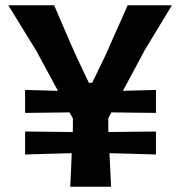

<svg xmlns="http://www.w3.org/2000/svg" viewBox="-20 -707 684 727"><path d="M75 -122V-209Q123.5 -208.5 172 -208Q220.5 -207.5 255.5 -207Q256 -215.5 256 -224V-258.5L243.5 -281.5Q209 -281 164.2 -280.5Q119.5 -280 75 -279.5V-366.5Q106.5 -365.5 138.5 -364.8Q170.5 -364 199.5 -363L116.5 -516.5Q101 -541 87 -564Q73 -587 55.2 -615.8Q37.5 -644.5 11.5 -687H185Q203.5 -644.5 216.2 -614.5Q229 -584.5 240.5 -558Q252 -531.5 266 -500L316.5 -393.5H329L381 -501Q395 -533.5 407 -560Q419 -586.5 432 -616Q445 -645.5 463.5 -687H631Q606 -645.5 579.5 -602Q553 -558.5 528 -517L445.5 -363Q474.5 -364 506.8 -364.8Q539 -365.5 570.5 -366.5V-279.5Q526 -280 481 -280.5Q436 -281 402 -281.5L390 -259.5V-224L390.5 -207Q425 -207.5 473.5 -208Q522 -208.5 570.5 -209V-122Q523.5 -123.5 476.2 -124.8Q429 -126 394.5 -127Q396 -95 397.5 -64Q399 -33 400.5 0H246Q247.5 -33 249 -64Q250.5 -95 251.5 -127Q217 -126 169.5 -124.8Q122 -123.5 75 -122Z"/></svg>

Font: Commissioner Loud SemiBold
Style: Regular
Weight: 600
Designer: Kostas Bartsokas
Foundry: Kostas Bartsokas
Version: Version 1.000; ttfautohint (v1.8.3)